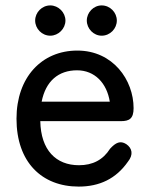

<svg xmlns="http://www.w3.org/2000/svg" viewBox="-20 -679 562 710"><path d="M271 11C348 11 409 -18 453 -81C474 -107 469 -131 447 -146C425 -160 408 -152 387 -129C361 -88 323 -68 272 -68C187 -68 131 -124 129 -231H427C458 -231 474 -240 474 -279C474 -383 398 -492 266 -492C134 -492 41 -393 41 -240C41 -79 135 11 271 11ZM110 -603C110 -573 135 -547 166 -547C196 -547 222 -573 222 -603C222 -633 196 -659 166 -659C135 -659 110 -633 110 -603ZM134 -303C149 -379 196 -419 265 -419C330 -419 375 -372 386 -303ZM301 -603C301 -573 326 -547 356 -547C387 -547 412 -573 412 -603C412 -633 387 -659 356 -659C326 -659 301 -633 301 -603Z"/></svg>

Font: 寒蝉半圆体
Style: Regular
Weight: 400
Designer: Yoshimichi Ohira & Warren
Foundry: ChillType
Version: Version 1.800;Glyphs 3.1.1 (3135)